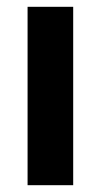

<svg xmlns="http://www.w3.org/2000/svg" viewBox="-20 -544 295 564"><path d="M61 0V-524H195V0Z"/></svg>

Font: Raleway-v4020
Style: Bold
Weight: 700
Designer: Matt McInerney, Pablo Impallari, Rodrigo Fuenzalida
Foundry: Matt McInerney, Pablo Impallari, Rodrigo Fuenzalida
Version: Version 4.020;PS 004.020;hotconv 1.0.88;makeotf.lib2.5.64775